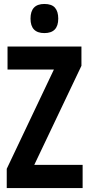

<svg xmlns="http://www.w3.org/2000/svg" viewBox="-20 -949 451 969"><path d="M397 0H14V-97L252 -598H18V-714H391V-617L153 -117H397ZM204 -929Q241 -929 257.5 -910Q274 -891 274 -855Q274 -782 204 -782Q134 -782 134 -855Q134 -929 204 -929Z"/></svg>

Font: Noto Sans Sinhala ExtraCondensed
Style: Bold
Weight: 700
Width: 2
Designer: Jelle Bosma - Monotype Design Team
Foundry: Monotype Imaging Inc.
Version: Version 2.006; ttfautohint (v1.8.4.7-5d5b)